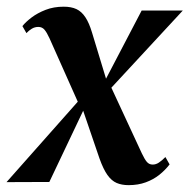

<svg xmlns="http://www.w3.org/2000/svg" viewBox="-50 -544 567 574"><path d="M334.5 9.5Q314 9.5 298.8 3Q283.5 -3.5 271.2 -20.8Q259 -38 247.5 -70L186.5 -248.5L211.5 -240L97.5 0L-30.5 0.5L202.5 -262.5L190.5 -222L98 -429.5Q90 -447 83 -455.2Q76 -463.5 64.5 -463.5Q54 -463.5 45.2 -458.2Q36.5 -453 29 -445L17 -466Q27 -478.5 44.5 -491.8Q62 -505 86.2 -514.5Q110.5 -524 140.5 -524Q163 -524 178.5 -516.8Q194 -509.5 205.2 -492.5Q216.5 -475.5 225 -447L274.5 -284L253.5 -283L373.5 -512.5H496.5L260 -257L274.5 -300L374 -85.5Q382.5 -67.5 389.2 -59.8Q396 -52 406.5 -52Q416 -52 424.8 -57.8Q433.5 -63.5 444.5 -74.5L457 -52.5Q444 -35.5 426.5 -21.5Q409 -7.5 386 1Q363 9.5 334.5 9.5Z"/></svg>

Font: Merriweather 120pt SemiBold
Style: Italic
Weight: 600
Italic angle: -7.8°
Version: Version 2.101